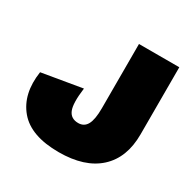

<svg xmlns="http://www.w3.org/2000/svg" viewBox="-151 -806 955 961"><g transform="rotate(30 326.5 -325.0)"><path d="M618 -660V-272Q618 -137 537.5 -63.5Q457 10 307 10Q146 10 76.5 -72.5Q7 -155 27 -290L258 -329Q246 -238 261 -201.5Q276 -165 319 -165Q353 -165 369 -194.5Q385 -224 385 -289V-660Z"/></g></svg>

Font: Elaine Sans Black
Style: Regular
Weight: 900
Designer: Wei Huang
Foundry: Wei Huang
Version: Version 2.001;December 24, 2019;FontCreator 12.0.0.2547 64-b